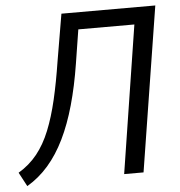

<svg xmlns="http://www.w3.org/2000/svg" viewBox="-65 -754 769 819"><g transform="rotate(-5 319.5 -345.0)"><path d="M19 15 -13 -45Q34 -73 67 -114Q100 -155 123 -212Q146 -269 163 -342Q180 -415 194 -505L228 -705H630L518 0H435L534 -632H294L271 -487Q256 -392 233.5 -312Q211 -232 180.5 -169.5Q150 -107 110 -61Q70 -15 19 15Z"/></g></svg>

Font: Nunito Sans 7pt Condensed
Style: Italic
Weight: 400
Width: 3
Italic angle: -9°
Designer: Vernon Adams
Foundry: Vernon Adams
Version: Version 3.101;gftools[0.9.27]